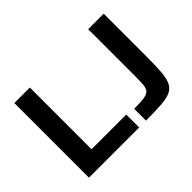

<svg xmlns="http://www.w3.org/2000/svg" viewBox="-125 -970 1252 1252"><g transform="rotate(-45 501.0 -344.0)"><path d="M92 0V-688H235V-119H555V0ZM618 0V-109Q676 -109 708 -113.5Q740 -118 754 -132.5Q768 -147 770.5 -178.5Q773 -210 773 -265V-688H916V-300Q916 -213 912 -157Q908 -101 893 -69Q878 -37 846.5 -22.5Q815 -8 759.5 -4Q704 0 618 0Z"/></g></svg>

Font: Saira SemiExpanded SemiBold
Style: Regular
Weight: 600
Width: 6
Designer: Hector Gatti with collaboration of the Omnibus-Type team
Foundry: Omnibus-Type
Version: Version 1.101